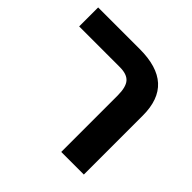

<svg xmlns="http://www.w3.org/2000/svg" viewBox="-154 -751 901 901"><g transform="rotate(45 296.0 -301.0)"><path d="M367 0V-374Q367 -430 347 -453Q327 -476 280 -476H10V-602H286Q402 -602 459.5 -550Q517 -498 517 -391V0Z"/></g></svg>

Font: Noto Sans Hebrew
Style: Bold
Weight: 700
Designer: Monotype Design Team
Foundry: Monotype Imaging Inc.
Version: Version 2.003